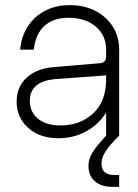

<svg xmlns="http://www.w3.org/2000/svg" viewBox="-20 -530 540 750"><path d="M445.5 0Q407.5 37.5 392 62Q376.5 86.5 376.5 109Q376.5 153.5 427 153.5H445.5V200H419Q375.5 200 350.5 178Q325.5 156 325.5 118Q325.5 92.5 340 67.8Q354.5 43 394.5 0V-90Q365 -43 316 -16.5Q267 10 207.5 10Q136 10 90.5 -30.2Q45 -70.5 45 -133.5Q45 -190.5 84 -226.5Q123 -262.5 191 -268L370 -283Q394.5 -285 394.5 -309V-336Q394.5 -392 354 -426.2Q313.5 -460.5 248 -460.5Q187 -460.5 152.8 -428.2Q118.5 -396 112 -336H59Q62.5 -385.5 87.5 -425Q112.5 -464.5 154.8 -487.2Q197 -510 252 -510Q309 -510 352.5 -487.5Q396 -465 420.8 -425.8Q445.5 -386.5 445.5 -335ZM96.5 -136Q96.5 -92 128.8 -66Q161 -40 215.5 -40Q293.5 -40 344 -87Q394.5 -134 394.5 -219.5V-235.5L201 -221.5Q96.5 -214 96.5 -136Z"/></svg>

Font: Overused Grotesk Light
Style: Regular
Weight: 300
Version: Version 0.004